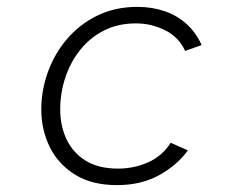

<svg xmlns="http://www.w3.org/2000/svg" viewBox="-20 -526 672 558"><path d="M320 12Q247 12 198 -18.5Q149 -49 124.5 -99Q100 -149 100 -208Q100 -264 119.5 -317.5Q139 -371 175.5 -413.5Q212 -456 263.5 -481Q315 -506 379 -506Q422 -506 458.5 -493.5Q495 -481 522.5 -456Q550 -431 566 -395L518 -378Q500 -418 460 -438Q420 -458 375 -458Q323 -458 282.5 -437.5Q242 -417 213.5 -381.5Q185 -346 170 -301Q155 -256 155 -208Q155 -160 173.5 -121Q192 -82 229 -59Q266 -36 323 -36Q370 -36 411 -54.5Q452 -73 476 -111L526 -89Q496 -47 443.5 -17.5Q391 12 320 12Z"/></svg>

Font: Atkinson Hyperlegible Mono ExtraLight
Style: Italic
Weight: 200
Italic angle: -12°
Monospace: yes
Designer: Elliott Scott, Megan Eiswerth, Linus Boman, Theodore Petrosky, Letters from Sweden
Foundry: Applied Design Works, Letters from Sweden
Version: Version 2.001